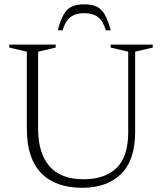

<svg xmlns="http://www.w3.org/2000/svg" viewBox="-20 -882 771 912"><path d="M589 -254.5V-636.5L505.5 -656V-670H705.5V-656L622 -636.5V-256Q622 -121 555 -55.5Q488 10 370 10Q243.5 10 175.5 -60Q107.5 -130 107.5 -271V-636.5L24 -656V-670H244.5V-656L161 -636.5V-272.5Q161 -154.5 214.8 -92.5Q268.5 -30.5 376.5 -30.5Q478 -30.5 533.5 -84Q589 -137.5 589 -254.5ZM380 -819.5Q338.5 -819.5 314 -800.2Q289.5 -781 277.5 -738H254.5Q267 -787 282.8 -813.8Q298.5 -840.5 321.8 -851Q345 -861.5 380 -861.5Q415 -861.5 438.2 -851Q461.5 -840.5 477.2 -813.8Q493 -787 505.5 -738H482.5Q470.5 -781 446.2 -800.2Q422 -819.5 380 -819.5Z"/></svg>

Font: Newsreader Text Light
Style: Regular
Weight: 300
Designer: Hugues Gentile
Foundry: Production Type
Version: Version 1.001